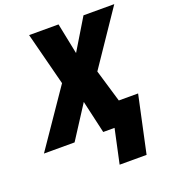

<svg xmlns="http://www.w3.org/2000/svg" viewBox="-224 -834 1047 1178"><g transform="rotate(-20 299.5 -245.5)"><path d="M353 223H529L609 -149H483L420 -361L659 -714H458L336 -512L295 -714H103L192 -368L-60 0H140L278 -214L327 0H401Z"/></g></svg>

Font: Noto Sans UI SemiCondensed Black
Style: Italic
Weight: 900
Width: 4
Italic angle: -372°
Designer: Monotype Design Team
Foundry: Monotype Imaging Inc.
Version: Version 1.901